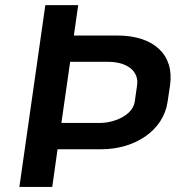

<svg xmlns="http://www.w3.org/2000/svg" viewBox="-20 -739 695 759"><path d="M186.5 0 207.5 -148.9H379.4C513.7 -148.9 626.5 -223.1 642.6 -337.4L652.3 -402.3C669.4 -522.9 587.9 -598.6 443.4 -598.6H272L289.1 -718.8H159.2L56.6 0ZM257.3 -494.6H407.7C483.9 -494.6 529.8 -456.5 522 -402.3L512.7 -337.4C504.9 -283.7 433.1 -252.9 373 -252.9H222.7Z"/></svg>

Font: Winston SemiBold
Style: Italic
Weight: 600
Italic angle: -8.13011°
Designer: Vernon Adams, Kim Jin-seong, David Berlow, Cristiano Sobral
Foundry: The Winston Project Authors
Version: Version 3.004